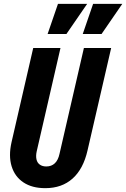

<svg xmlns="http://www.w3.org/2000/svg" viewBox="-20 -970 657 1000"><path d="M216 10Q147 10 102 -20Q57 -50 40.5 -104Q24 -158 40 -229L153 -720H295L171 -181Q166 -158 170 -140Q174 -122 187.5 -112.5Q201 -103 221 -103Q248 -103 265.5 -119.5Q283 -136 290 -169L417 -720H559L436 -187Q414 -90 358 -40Q302 10 216 10ZM326 -793H228L282 -950H434ZM509 -793H411L465 -950H617Z"/></svg>

Font: Instrument Sans Condensed
Style: Bold Italic
Weight: 700
Width: 3
Italic angle: -13°
Designer: Rodrigo Fuenzalida
Foundry: fragTYPE
Version: Version 1.000;gftools[0.9.28]